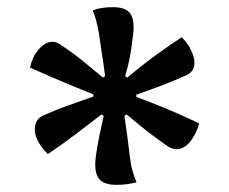

<svg xmlns="http://www.w3.org/2000/svg" viewBox="-20 -797 640 537"><path d="M296 -777Q334 -777 346 -756.5Q358 -736 351 -690Q347 -656 342.5 -633.5Q338 -611 330 -584L336 -580Q355 -596 374.5 -611.5Q394 -627 421 -646.5Q448 -666 488 -693Q504 -677 511 -663Q526 -636 523.5 -615.5Q521 -595 500 -586Q457 -567 427.5 -556Q398 -545 361 -532V-526Q404 -510 443 -494Q482 -478 537 -452Q534 -441 530.5 -432.5Q527 -424 522 -416Q507 -389 487 -382Q467 -375 446 -390Q422 -407 404.5 -420Q387 -433 371 -446.5Q355 -460 334 -477L328 -473Q333 -439 336 -416.5Q339 -394 343 -360Q346 -335 350.5 -319.5Q355 -304 362 -287Q334 -280 306 -280Q266 -280 254 -301Q242 -322 249 -366Q254 -398 258.5 -420Q263 -442 270 -473L264 -477Q224 -446 191.5 -421.5Q159 -397 114 -366Q101 -378 89 -397Q75 -421 78 -443Q81 -465 101 -474Q139 -491 170.5 -502Q202 -513 241 -527V-533Q209 -546 182 -557Q155 -568 127.5 -580Q100 -592 64 -608Q66 -617 69.5 -627Q73 -637 78 -645Q94 -670 113 -677.5Q132 -685 151 -671Q187 -647 213.5 -625Q240 -603 268 -580L274 -584Q270 -615 266 -640Q262 -665 257 -702Q253 -723 249.5 -737.5Q246 -752 239 -768Q249 -772 263.5 -774.5Q278 -777 296 -777Z"/></svg>

Font: Recursive Sn Csl St Med
Style: Regular
Weight: 500
Version: Version 1.079;hotconv 1.0.112;makeotfexe 2.5.65598; ttfautoh